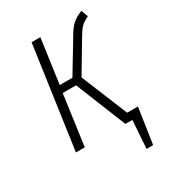

<svg xmlns="http://www.w3.org/2000/svg" viewBox="-168 -621 761 852"><g transform="rotate(-30 213.0 -194.5)"><path d="M237.8 -275.9 335 -39.1H390.1L362.8 143.1H329.1L338.9 0H303.2L199.2 -257.8H130.9L95.2 0H49.8L124 -522H168.9L137.2 -294.9H202.1L295.9 -450.2Q314.5 -483.9 333 -501.5Q351.6 -519 384.8 -532.2L397.9 -497.1Q370.6 -484.4 357.2 -469.7Q343.8 -455.1 324.2 -420.9Z"/></g></svg>

Font: Fira Sans Compressed ExtraLight
Style: Italic
Weight: 250
Width: 3
Italic angle: -8°
Designer: Carrois Corporate & Edenspiekermann AG
Foundry: Carrois Corporate GbR & Edenspiekermann AG
Version: Version 4.203;PS 004.203;hotconv 1.0.88;makeotf.lib2.5.64775